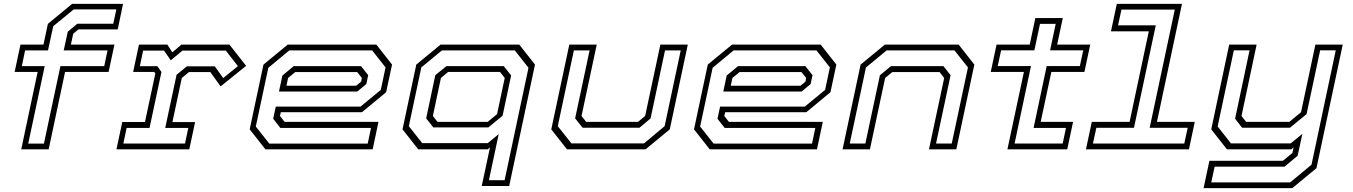

<svg xmlns="http://www.w3.org/2000/svg" viewBox="-20 -770 6978 990"><path d="M89.5 0 174 -399H55.5L85.5 -540H204L227 -647L351.5 -750H614.5L587 -618.5H384.5L357.5 -596L345.5 -540H570L540 -399H315.5L231 0ZM125.5 -29.5H206.5L291.5 -429H517.5L534.5 -510H308.5L329.5 -606.5L378.5 -647.5H564L580 -721.5H360L254.5 -635L227.5 -510H109.5L92.5 -429H210.5Z M580.5 0 610.5 -141H727.5L781 -391.5L775 -399H666.5L696.5 -540H843L868.5 -500L915.5 -540H1163L1249 -430.5L1117.5 -324.5L1064.5 -398.5H954.5L917.5 -368L869 -140.5H986L956 0ZM616 -30H934L951 -110.5H832L890.5 -384.5L943.5 -428H1087.5L1131 -367.5L1206.5 -429L1144.5 -509H920.5L860.5 -459L826 -509H718L701 -428.5H791.5L812.5 -399L751 -110.5H633Z M1920.5 -540 2001.5 -437 1971 -294.5 1846.5 -191.5H1428L1423.5 -172L1447.5 -141.5H1931.5L1901.5 0H1348.5L1267.5 -103L1338.5 -437L1463.5 -540ZM1899 -510H1471.5L1363.5 -420.5L1299 -117.5L1368.5 -29.5H1876L1893 -110.5H1425.5L1388.5 -157.5L1402 -220.5H1839L1943.5 -306.5L1968 -422.5ZM1841.5 -429 1878.5 -382.5 1869 -337 1822.5 -298H1418.5L1436 -380.5L1494.5 -429ZM1821.5 -398.5H1502.5L1465.5 -368L1457 -328H1816.5L1842 -349L1846 -368Z M2605.5 189H2464L2506.5 -10L2494.5 0H2136.5L2055.5 -103L2126.5 -437L2251.5 -540H2657.5L2738.5 -437ZM2582 159 2705 -420.5 2634.5 -510H2258.5L2152.5 -422.5L2088 -119.5L2157 -32H2495L2551.5 -78.5L2501 159ZM2498 -113H2214.5L2177.5 -159.5L2224.5 -382.5L2282 -429H2577.5L2615.5 -381L2571.5 -173.5ZM2494.5 -141.5 2543 -181.5 2582.5 -368 2558.5 -399H2290.5L2253.5 -368L2212 -172L2236 -141.5Z M2903.5 0 2822.5 -103 2915.5 -540H3057L2978.5 -172L3002.5 -141.5H3269.5L3306.5 -172L3385 -540H3526.5L3433.5 -103L3308.5 0ZM2926.5 -30.5H3300.5L3407 -119.5L3490 -510H3409L3334.5 -159.5L3277.5 -111.5H2984L2945.5 -159.5L3020 -510H2939L2856 -119.5Z M4211.5 -540 4292.5 -437 4262 -294.5 4137.5 -191.5H3719L3714.5 -172L3738.5 -141.5H4222.5L4192.5 0H3639.5L3558.5 -103L3629.5 -437L3754.5 -540ZM4190 -510H3762.5L3654.5 -420.5L3590 -117.5L3659.5 -29.5H4167L4184 -110.5H3716.5L3679.5 -157.5L3693 -220.5H4130L4234.5 -306.5L4259 -422.5ZM4132.5 -429 4169.5 -382.5 4160 -337 4113.5 -298H3709.5L3727 -380.5L3785.5 -429ZM4112.5 -398.5H3793.5L3756.5 -368L3748 -328H4107.5L4133 -349L4137 -368Z M4324.5 0 4417.5 -437 4542.5 -540H4923L5004 -437L4911 0H4770L4848.5 -368L4824.5 -398.5H4581L4544 -368L4465.5 0ZM4361.5 -30H4442L4517 -382L4574 -429H4844.5L4881.5 -382.5L4806.5 -30H4887.5L4971 -422.5L4901.5 -510H4551.5L4445 -422Z M5174.5 0 5259.5 -399H5088.5L5118.5 -540H5289.5L5318.5 -677H5460L5431 -540H5601.5L5571.5 -399H5401L5346 -141.5H5513L5483 0ZM5211.5 -30H5459.5L5476.5 -110.5H5309.5L5377 -429.5H5548L5565.5 -510.5H5394.5L5423.5 -647H5342.5L5313.5 -510.5H5142L5124.5 -429.5H5296Z M5579.5 0 5609.5 -141.5H5804.5L5903.5 -608.5H5708.5L5738.5 -750H6074.5L5945.5 -141.5H6140.5L6110.5 0ZM5615.5 -30H6086.5L6104 -111H5908L6037.5 -720.5H5762.5L5745 -639.5H5939.5L5827 -111H5633Z M6306.5 0 6225.5 -103 6318 -540H6459.5L6381.5 -172L6405.5 -141.5H6628L6688.5 -191.5L6762.5 -540H6903.5L6768 97L6643.5 200H6186L6216 59H6595L6644 18.5L6650 -10L6638 0ZM6225.5 170.5H6632.5L6742.5 79L6867.5 -510.5H6787L6717 -181.5L6631.5 -111.5H6384.5L6348.5 -158L6423 -510.5H6342L6258.5 -118L6327 -30.5H6635L6695.5 -80L6671 33L6603 89.5H6243Z"/></svg>

Font: Tourney Expanded Light
Style: Italic
Weight: 300
Width: 7
Italic angle: -12°
Designer: Tyler Finck
Foundry: Etcetera Type Co
Version: Version 1.010; ttfautohint (v1.8.3)